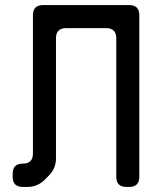

<svg xmlns="http://www.w3.org/2000/svg" viewBox="-20 -729 620 758"><path d="M30 -31Q30 9 70 9H88Q128 9 156 -19L173 -36Q201 -64 201 -104V-578Q201 -618 241 -618H399Q439 -618 439 -578V-31Q439 9 479 9H490Q530 9 530 -31V-669Q530 -709 490 -709H150Q110 -709 110 -669V-123Q110 -83 70 -83Q30 -83 30 -43Z"/></svg>

Font: WDXL Lubrifont TC
Style: Regular
Weight: 400
Designer: [WDXL Lubrifont] Copyright 2020-2022 (c) NightFurySL2001, Skr-ZERO; [ZCOOL QingKe HuangYou] Copyright 2018-2022 (c) The 
Version: Version 2.001;hotconv 1.1.1;makeotfexe 2.6.0